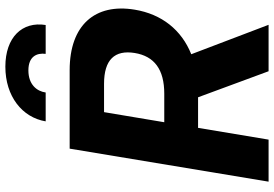

<svg xmlns="http://www.w3.org/2000/svg" viewBox="-170 -832 1002 702"><g transform="rotate(-90 331.0 -481.0)"><path d="M424.7 -878.2C475.1 -878.2 489.3 -848 485.1 -815H590.6C604.4 -900.9 545.8 -962.4 438.2 -962.4C329.9 -962.4 252.5 -900.9 238.3 -815H343.8C348.4 -847.7 373.2 -878.2 424.7 -878.2ZM646.7 -489.7C670.5 -634.2 590.6 -727.3 425.4 -727.3H138.5L17.8 0H171.5L214.5 -257.8H326.3L421.5 0H591.3L483.7 -282.7C572.4 -318.2 630.3 -390.3 646.7 -489.7ZM488.3 -489.7C476.6 -417.6 427.9 -381.4 339.5 -381.4H235.1L272 -601.6H375.7C463.8 -601.6 500 -562.5 488.3 -489.7Z"/></g></svg>

Font: TID UI
Style: Bold Italic
Weight: 700
Italic angle: -9.39999°
Designer: The TID Project Authors
Foundry: Bakken & Bæck
Version: Version 1.001;hotconv 1.0.109;makeotfexe 2.5.65596